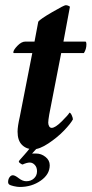

<svg xmlns="http://www.w3.org/2000/svg" viewBox="-20 -577 360 752"><path d="M99.6 0H127.9L105.5 24.4H122.1Q141.6 24.4 158.2 37.6Q174.8 50.8 174.8 70.3Q174.8 106 139.4 130.6Q104 155.3 57.6 155.3Q47.9 155.3 33.9 152.1Q20 148.9 15.6 145.5Q11.7 141.6 11.7 136.7Q11.7 125 17.3 117.2Q22.9 109.4 30.3 109.4Q38.6 109.4 53.5 121.1Q68.4 132.8 83 132.8Q101.1 132.8 113 121.8Q125 110.8 125 93.8Q125 78.1 116.2 68.8Q107.4 59.6 96.7 59.6Q85.4 59.6 68.4 67.4Q66.4 67.4 60.1 63.2Q53.7 59.1 53.7 55.7Q53.7 53.7 59.1 47.6Q64.5 41.5 76.4 28.1Q88.4 14.6 99.6 0ZM115.2 -414.1 129.9 -492.2Q137.2 -502 184.1 -529.3Q231 -556.6 237.3 -556.6Q246.1 -556.6 253.9 -550.8L228.5 -414.1H314.5Q318.4 -414.1 318.4 -402.3Q318.4 -384.8 308.6 -369.1H219.7L172.9 -128.9Q168.9 -105.5 168.9 -96.7Q168.9 -88.9 172.4 -82.5Q175.8 -76.2 182.6 -76.2Q196.3 -76.2 221.9 -101.6Q247.6 -127 252 -135.7Q256.3 -135.7 261 -125.5Q265.6 -115.2 265.6 -109.4Q256.3 -92.3 230.5 -65.4Q204.6 -38.6 169.7 -15.4Q134.8 7.8 110.4 7.8Q84 7.8 66.4 -9.3Q48.8 -26.4 48.8 -61.5Q48.8 -82 57.6 -120.1L106.4 -369.1H34.2Q32.2 -369.1 32.2 -372.1Q32.2 -380.9 48.1 -397.5Q64 -414.1 79.1 -414.1Z"/></svg>

Font: Crimson
Style: BoldItalic
Weight: 700
Italic angle: -11°
Version: Version 0.8